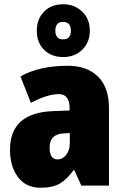

<svg xmlns="http://www.w3.org/2000/svg" viewBox="-20 -872 581 902"><path d="M308 -247V-201Q308 -166 291 -144.5Q274 -123 251 -123Q213 -123 213 -179Q213 -241 277 -245ZM299 -563Q165 -563 76 -513L125 -389Q204 -430 256 -430Q307 -430 307 -363V-353L229 -350Q27 -342 27 -169Q27 -90 64.5 -40Q102 10 170 10Q228 10 261.5 -10Q295 -30 326 -73H329L362 0H492V-363Q492 -462 440 -512.5Q388 -563 299 -563ZM277 -604Q331 -604 366.5 -638.5Q402 -673 402 -728Q402 -783 366 -817.5Q330 -852 277 -852Q221 -852 187 -817.5Q153 -783 153 -727Q153 -672 187 -638Q221 -604 277 -604ZM276 -687Q240 -687 240 -728Q240 -769 276 -769Q313 -769 313 -728Q313 -687 276 -687Z"/></svg>

Font: Noto Sans Display SemiCondensed Black
Style: Regular
Weight: 900
Width: 4
Designer: Monotype Design Team
Foundry: Monotype Imaging Inc.
Version: Version 1.900